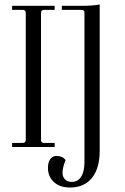

<svg xmlns="http://www.w3.org/2000/svg" viewBox="-20 -656 560 857"><path d="M292 181Q247 181 220.5 156.5Q194 132 194 93Q194 68 204.5 54Q215 40 232 40Q258 40 273 58Q259 92 259 115Q259 134 270.5 145Q282 156 300 156Q327 156 342 133Q357 110 357 67V-600Q357 -612 343 -612H256V-630H344Q395 -630 425 -636V17Q425 95 390.5 138Q356 181 292 181ZM34 0V-18H81Q95 -18 95 -32V-598Q95 -612 81 -612H34V-630H224V-612H176Q163 -612 163 -598V-32Q163 -18 176 -18H224V0Z"/></svg>

Font: Arapey Thin
Style: Regular
Weight: 100
Designer: Eduardo Rodriguez Tunni
Foundry: Eduardo Rodriguez Tunni
Version: Version 4.000;hotconv 1.0.109;makeotfexe 2.5.65596